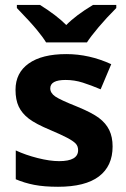

<svg xmlns="http://www.w3.org/2000/svg" viewBox="-20 -731 501 761"><path d="M426.3 -150.4Q426.3 -72.8 372.1 -31.7Q317.9 9.3 210 9.3Q154.8 9.3 115.7 1.7Q76.7 -5.9 42.5 -20.5V-134.8Q81.1 -116.7 129.4 -104.5Q177.7 -92.3 214.4 -92.3Q289.6 -92.3 289.6 -135.7Q289.6 -151.9 279.8 -162.1Q270 -172.4 245.4 -185.3Q220.7 -198.2 180.2 -215.3Q121.6 -239.7 94.2 -260.7Q66.9 -281.7 54.2 -308.6Q41.5 -335.4 41.5 -375Q41.5 -442.4 94 -479.5Q146.5 -516.6 242.7 -516.6Q334 -516.6 420.9 -476.6L378.9 -377Q340.8 -393.1 307.9 -403.6Q274.9 -414.1 240.2 -414.1Q179.2 -414.1 179.2 -380.9Q179.2 -362.3 199 -348.6Q218.8 -335 285.2 -308.6Q344.7 -284.2 372.3 -263.4Q399.9 -242.7 413.1 -215.3Q426.3 -188 426.3 -150.4ZM440.9 -711.4V-699.2Q402.8 -661.1 370.8 -623.3Q338.9 -585.4 324.7 -563H162.6Q149.9 -584 125.2 -613.8Q100.6 -643.6 46.9 -699.2V-711.4H138.7Q205.6 -669.4 242.7 -631.8Q280.8 -670.9 348.6 -711.4Z"/></svg>

Font: Bpm'online Open Sans
Style: Bold
Weight: 700
Foundry: Ascender Corporation
Version: Version 1.10